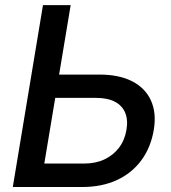

<svg xmlns="http://www.w3.org/2000/svg" viewBox="-20 -748 684 768"><path d="M182.6 -449.7H377.4Q456.1 -449.7 508.5 -422.9Q561 -396 583.7 -346.2Q606.4 -296.4 595.2 -229Q583.5 -158.7 545.7 -107.2Q507.8 -55.7 447.8 -27.8Q387.7 0 309.1 0H31.2L151.9 -727.5H262.7L157.2 -93.8H316.9Q362.3 -93.8 397.7 -110.4Q433.1 -127 456.1 -157.2Q479 -187.5 485.8 -228.5Q492.7 -268.6 480.7 -297.1Q468.8 -325.7 439.5 -341.1Q410.2 -356.4 365.2 -356.4H167.5Z"/></svg>

Font: Inter 20pt Medium
Style: Italic
Weight: 500
Italic angle: -9.3988°
Version: Version 4.001;git-66647c0bb